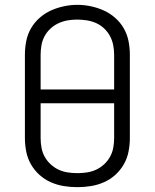

<svg xmlns="http://www.w3.org/2000/svg" viewBox="-20 -766 640 794"><path d="M300 8Q272 8 244 3.5Q216 -1 190 -12.5Q164 -24 143 -43Q122 -62 108 -86.5Q94 -111 88.5 -139Q83 -167 83 -195V-540Q83 -568 88.5 -596Q94 -624 108 -648.5Q122 -673 143.5 -692Q165 -711 190.5 -722.5Q216 -734 244 -740Q272 -746 300 -746Q328 -746 356 -740Q384 -734 409.5 -722.5Q435 -711 456.5 -692Q478 -673 492 -648.5Q506 -624 511.5 -596Q517 -568 517 -540V-195Q517 -167 511.5 -139Q506 -111 492 -86.5Q478 -62 457 -43Q436 -24 410 -12.5Q384 -1 356 3.5Q328 8 300 8ZM148 -396H452V-540Q452 -560 448 -580Q444 -600 434.5 -617.5Q425 -635 410 -649Q395 -663 376.5 -671Q358 -679 338 -682Q318 -685 298 -685Q278 -685 258.5 -681.5Q239 -678 221 -669.5Q203 -661 188.5 -647.5Q174 -634 164.5 -616.5Q155 -599 151.5 -579.5Q148 -560 148 -540ZM300 -50Q320 -50 340 -53Q360 -56 378 -64.5Q396 -73 411 -87Q426 -101 435.5 -118.5Q445 -136 448.5 -155.5Q452 -175 452 -195V-339H148V-195Q148 -175 151.5 -155.5Q155 -136 164.5 -118.5Q174 -101 189 -87Q204 -73 222 -64.5Q240 -56 260 -53Q280 -50 300 -50Z"/></svg>

Font: Iosevka Curly Light Extended
Style: Regular
Weight: 300
Width: 7
Monospace: yes
Designer: Belleve Invis
Foundry: Belleve Invis
Version: Version 11.1.0; ttfautohint (v1.8.3)